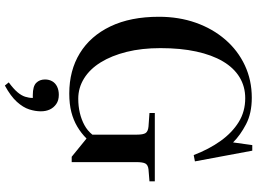

<svg xmlns="http://www.w3.org/2000/svg" viewBox="-154 -625 1058 790"><g transform="rotate(90 375.0 -230.0)"><path d="M365 14Q270 14 199 -29.5Q128 -73 88.5 -155.5Q49 -238 49 -355Q49 -437 73.5 -506.5Q98 -576 143 -628Q188 -680 249 -708.5Q310 -737 382 -737Q446 -737 491 -713.5Q536 -690 566 -660L577 -739H600L644 -503L618 -498Q594 -561 560 -608.5Q526 -656 482.5 -683Q439 -710 384 -710Q336 -710 297.5 -686.5Q259 -663 232.5 -618Q206 -573 192 -508.5Q178 -444 178 -361Q178 -284 193.5 -222Q209 -160 236.5 -115.5Q264 -71 302.5 -47Q341 -23 386 -23Q417 -23 444.5 -29.5Q472 -36 495 -48.5Q518 -61 534 -81V-264Q534 -290 527.5 -300Q521 -310 501 -312L445 -316V-338H726V-316L677 -312Q659 -310 653 -299.5Q647 -289 647 -261V4H625L550 -57Q528 -35 501 -19Q474 -3 441 5.5Q408 14 365 14ZM332 279 319 263Q346 243 359.5 227Q373 211 378 195.5Q383 180 383 164H371Q335 164 321 150Q307 136 307 114Q307 97 314.5 84Q322 71 336.5 64Q351 57 370 57Q393 57 408 67.5Q423 78 430.5 94Q438 110 438 131Q438 154 430 179Q422 204 399 229.5Q376 255 332 279Z"/></g></svg>

Font: Literata 60pt Medium
Style: Regular
Weight: 500
Designer: Latin by Veronika Burian and Jose Scaglione. Greek by Irene Vlachou. Cyrillic by Vera Evstafieva.
Foundry: TypeTogether
Version: Version 3.103;gftools[0.9.29]